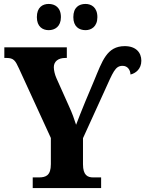

<svg xmlns="http://www.w3.org/2000/svg" viewBox="-20 -954 737 974"><path d="M414 -801C443 -801 474 -819 474 -867C474 -917 443 -934 414 -934C381 -934 352 -917 352 -867C352 -819 381 -801 414 -801ZM227 -801C258 -801 289 -819 289 -867C289 -917 258 -934 227 -934C196 -934 167 -917 167 -867C167 -819 196 -801 227 -801ZM146 0H493V-54H453C425 -54 401 -64 401 -121V-253L509 -490C554 -589 564 -620 602 -620C627 -620 641 -600 642 -576C668 -582 697 -604 697 -646C697 -688 669 -720 613 -720C522 -720 499 -645 457 -544L412 -437C394 -393 378 -353 366 -321C356 -352 347 -378 330 -415L266 -558C258 -576 253 -598 253 -613C253 -642 275 -660 311 -660H319V-714H2V-660H13C50 -660 58 -646 76 -607L238 -254V-121C238 -64 213 -54 177 -54H146Z"/></svg>

Font: Noto Serif Condensed ExtraBold
Style: Regular
Weight: 800
Width: 3
Designer: Monotype Design Team
Foundry: Monotype Imaging Inc.
Version: Version 2.013